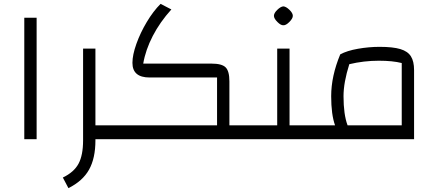

<svg xmlns="http://www.w3.org/2000/svg" viewBox="-20 -722 2270 996"><path d="M106 -630H170V0H106Z M600 0H475V6Q475 99 442 158Q409 217 335 254L306 199Q364 171 387.5 127Q411 83 411 6V-470H475V-72H600Z M1296 -72V0H559V-72H1106V-320H756Q667 -320 667 -396Q667 -437 687.5 -494.5Q708 -552 741.5 -608Q775 -664 813 -702L869 -673Q810 -608 772.5 -535.5Q735 -463 723 -392H1078Q1131 -392 1150.5 -372.5Q1170 -353 1170 -300V-72Z M1608 -72V0H1256V-72H1418V-470H1482V-72ZM1401 -640Q1401 -654 1418.5 -671Q1436 -688 1450 -689Q1464 -688 1481.5 -671Q1499 -654 1499 -640Q1499 -626 1481 -608Q1463 -590 1450 -591Q1437 -590 1419 -608Q1401 -626 1401 -640Z M2128 -358V0H1568V-72H1718Q1698 -128 1698 -223Q1698 -327 1745 -440Q1780 -459 1837 -469Q1894 -479 1949 -479Q2018 -479 2056.5 -467.5Q2095 -456 2111.5 -430Q2128 -404 2128 -358ZM2064 -395Q2017 -407 1945 -407Q1867 -407 1792 -389Q1762 -294 1762 -223Q1762 -128 1783 -72H2064Z"/></svg>

Font: Changa Light
Style: Regular
Weight: 300
Designer: Eduardo Rodriguez Tunni
Foundry: Eduardo Rodriguez Tunni
Version: Version 2.002; ttfautohint (v1.5) -l 8 -r 50 -G 110 -x 14 -H